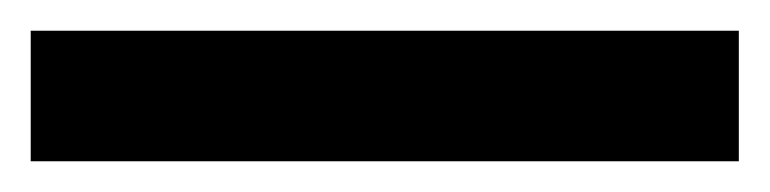

<svg xmlns="http://www.w3.org/2000/svg" viewBox="-23 -865 501 125"><path d="M458 -760V-845H-3V-760Z"/></svg>

Font: Noto Sans Hebrew ExtraCondensed SemiBold
Style: Regular
Weight: 600
Width: 2
Designer: Ben Nathan
Foundry: Google LLC
Version: Version 3.001